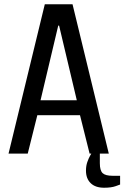

<svg xmlns="http://www.w3.org/2000/svg" viewBox="-20 -720 583 900"><path d="M20 0 190 -700H320L490 0H400L355 -180H155L110 0ZM170 -250H340L257 -600H253ZM468 160Q427 160 405 138.5Q383 117 383 80Q383 57 389.5 39Q396 21 402 10.5Q408 0 408 0H448V45Q448 79 461 91.5Q474 104 508 104H543V145Q543 145 522.5 152.5Q502 160 468 160Z"/></svg>

Font: Cuprum
Style: Regular
Weight: 400
Designer: Jovanny Lemonad
Foundry: Jovanny Lemonad
Version: Version 3.000